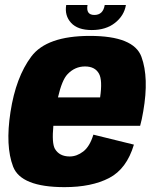

<svg xmlns="http://www.w3.org/2000/svg" viewBox="-20 -745 618 770"><path d="M239 5.5Q64 5.5 32.5 -77Q1 -159.5 22 -295.5Q43.5 -435.5 105.5 -518.2Q167.5 -601 340.5 -601Q516.5 -601 547.2 -517.2Q578 -433.5 554.5 -298.5Q549 -265.5 542 -240.5H194Q187.5 -171.5 200 -148.5Q218 -117.5 259.5 -117.5Q288 -117.5 314 -137.5Q340 -157.5 354.5 -205L517 -165Q488 -67.5 417.5 -31Q347 5.5 239 5.5ZM212.5 -354.5H381.5Q391.5 -423.5 377 -449.5Q361 -478.5 321 -478.5Q280 -478.5 250.5 -447Q228.5 -424 212.5 -354.5ZM348 -624.5Q291.5 -624.5 265 -653.5Q238.5 -682.5 245.5 -725H331Q324 -685 358.5 -685Q393.5 -685 400 -725H485Q478 -682.5 441.5 -653.5Q405 -624.5 348 -624.5Z"/></svg>

Font: Anybody ExtraBold
Style: Italic
Weight: 800
Italic angle: -10°
Designer: Tyler Finck
Foundry: Etcetera Type Company
Version: Version 1.010; ttfautohint (v1.8.3) -l 8 -r 50 -G 200 -x 14 